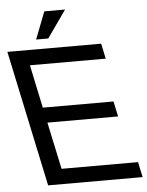

<svg xmlns="http://www.w3.org/2000/svg" viewBox="-60 -956 767 1004"><g transform="rotate(-5 323.5 -454.0)"><path d="M492.2 -713.9 509.3 -633.8H111.3L159.2 -407.2H530.3L547.4 -327.1H176.3L229 -80.1H630.4L647.5 0H151.4L0 -713.9ZM319.8 -908.2 219.2 -765.1H155.3L210.9 -908.2Z"/></g></svg>

Font: XB Khoramshahr
Style: Oblique
Weight: 400
Italic angle: 12°
Designer: Behnam
Foundry: Irmug
Version: Version 8.005 2009